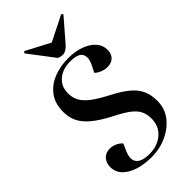

<svg xmlns="http://www.w3.org/2000/svg" viewBox="-292 -1036 1129 1129"><g transform="rotate(-45 273.0 -471.5)"><path d="M508 -196Q508 -134 472 -87Q436 -40 377.5 -13Q319 14 250 14Q191 14 142.5 -1Q94 -16 65 -45.5Q36 -75 36 -118Q36 -151 56 -173.5Q76 -196 110 -196Q133 -196 154 -186.5Q175 -177 189 -161L173 -125Q146 -68 167 -38Q188 -8 255 -8Q321 -8 365.5 -46Q410 -84 410 -147Q410 -182 397.5 -209Q385 -236 353 -261Q321 -286 263 -315Q189 -353 147 -388Q105 -423 87.5 -460Q70 -497 70 -542Q70 -611 103.5 -656Q137 -701 192.5 -723Q248 -745 314 -745Q370 -745 415 -729Q460 -713 486.5 -684Q513 -655 513 -615Q513 -582 493.5 -563Q474 -544 442 -544Q419 -544 397 -553Q375 -562 362 -575L383 -618Q406 -663 391 -693Q376 -723 308 -723Q246 -723 206.5 -689.5Q167 -656 167 -599Q167 -564 181.5 -536Q196 -508 232.5 -479.5Q269 -451 337 -416Q401 -383 438.5 -351Q476 -319 492 -282Q508 -245 508 -196ZM152 -947 161 -957 311 -878 468 -957 477 -947 361 -813Q333 -781 307 -781Q296 -781 288.5 -783Q281 -785 273 -788Z"/></g></svg>

Font: Literata 72pt SemiBold
Style: Italic
Weight: 600
Italic angle: -2°
Designer: Latin by Veronika Burian and Jose Scaglione. Greek by Irene Vlachou. Cyrillic by Vera Evstafieva
Foundry: TypeTogether
Version: Version 3.002